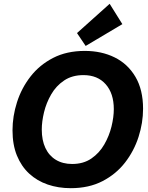

<svg xmlns="http://www.w3.org/2000/svg" viewBox="-20 -986 788 1019"><path d="M355.5 12.7Q289.6 12.7 233.2 -6.6Q176.8 -25.9 135 -64.5Q93.3 -103 69.8 -160.4Q46.4 -217.8 46.4 -294.4Q46.4 -369.1 70.3 -443.8Q94.2 -518.6 142.1 -580.1Q189.9 -641.6 262 -678.7Q334 -715.8 430.2 -715.8Q518.6 -715.8 588.4 -681.4Q658.2 -647 698.7 -578.4Q739.3 -509.8 739.3 -408.7Q739.3 -334 715.3 -259.5Q691.4 -185.1 643.8 -123.5Q596.2 -62 524.2 -24.7Q452.1 12.7 355.5 12.7ZM362.8 -115.7Q422.9 -115.7 465.1 -144.8Q507.3 -173.8 533.4 -219.2Q559.6 -264.6 571.8 -314.7Q584 -364.7 584 -406.7Q584 -490.2 541 -538.8Q498 -587.4 422.9 -587.4Q362.8 -587.4 320.3 -558.8Q277.8 -530.3 251.7 -485.1Q225.6 -439.9 213.6 -390.1Q201.7 -340.3 201.7 -298.3Q201.7 -241.7 220.9 -200.7Q240.2 -159.7 276.6 -137.7Q313 -115.7 362.8 -115.7ZM434.6 -742.2 388.7 -810.5 562 -965.8 629.4 -857.9Z"/></svg>

Font: Schibsted Grotesk
Style: Bold Italic
Weight: 700
Italic angle: -12°
Designer: Bakken & Baeck AS, Henrik Kongsvoll
Foundry: Schibsted ASA
Version: Version 1.100;gftools[0.9.25]